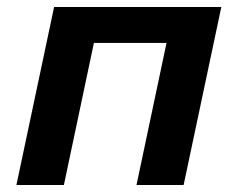

<svg xmlns="http://www.w3.org/2000/svg" viewBox="-20 -530 681 550"><path d="M27 0 135 -510H614L506 0H371L457 -407H249L163 0Z"/></svg>

Font: Saira SemiExpanded SemiBold
Style: Italic
Weight: 600
Width: 6
Italic angle: -12°
Designer: Hector Gatti with collaboration of the Omnibus-Type team
Foundry: Omnibus-Type
Version: Version 1.101